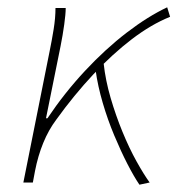

<svg xmlns="http://www.w3.org/2000/svg" viewBox="-20 -500 486 526"><path d="M44 0 116 -360Q122 -389 127 -420Q132 -451 132 -478H160Q160 -462 156 -433Q152 -404 146 -374L106 -176H110Q157 -246 213 -306Q269 -366 327 -410.5Q385 -455 438 -480L446 -454Q394 -433 341 -392.5Q288 -352 235.5 -296Q183 -240 134 -172Q113 -144 98.5 -108.5Q84 -73 76 -32L70 0ZM362 6Q347 -16 329 -51Q311 -86 293 -129Q275 -172 261.5 -218Q248 -264 242 -307L264 -326Q269 -280 283 -232Q297 -184 315.5 -139Q334 -94 354 -58Q374 -22 390 0Z"/></svg>

Font: Source Sans 3
Style: Italic
Weight: 200
Italic angle: -11°
Designer: Paul D. Hunt
Foundry: Adobe
Version: Version 3.046;hotconv 1.0.118;makeotfexe 2.5.65603